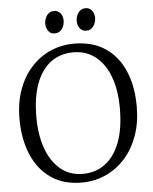

<svg xmlns="http://www.w3.org/2000/svg" viewBox="-62 -990 839 1052"><g transform="rotate(-5 358.0 -464.0)"><path d="M351 11Q248 12.5 177.5 -35.8Q107 -84 71 -169.8Q35 -255.5 35 -366Q35 -454.5 60.5 -525.5Q86 -596.5 131.8 -647Q177.5 -697.5 238 -724.2Q298.5 -751 368 -751Q469 -751 538.8 -704.8Q608.5 -658.5 644.8 -574.5Q681 -490.5 681 -378Q681 -290.5 655.8 -219.2Q630.5 -148 585.5 -97Q540.5 -46 480.5 -18.2Q420.5 9.5 351 11ZM356 -36Q425 -36 477.2 -74.2Q529.5 -112.5 558.8 -188.5Q588 -264.5 588 -378Q588 -474 561.5 -547.5Q535 -621 483.8 -662.5Q432.5 -704 359 -704Q290 -704 238 -666.8Q186 -629.5 157 -554.5Q128 -479.5 128 -366Q128 -270.5 154.5 -196Q181 -121.5 231.8 -78.8Q282.5 -36 356 -36ZM268 -816Q247 -816 234 -832.5Q221 -849 221 -873.5Q221 -898 235.2 -918.5Q249.5 -939 275 -939H276Q297 -939 310 -922.5Q323 -906 323 -881.5Q323 -857 308.8 -836.5Q294.5 -816 269 -816ZM441 -816Q420 -816 407 -832.5Q394 -849 394 -873.5Q394 -898 408.2 -918.5Q422.5 -939 448 -939H449Q470 -939 483 -922.5Q496 -906 496 -881.5Q496 -857 481.8 -836.5Q467.5 -816 442 -816Z"/></g></svg>

Font: Merriweather Light
Style: Regular
Weight: 300
Designer: Eben Sorkin
Foundry: Eben Sorkin
Version: Version 2.100